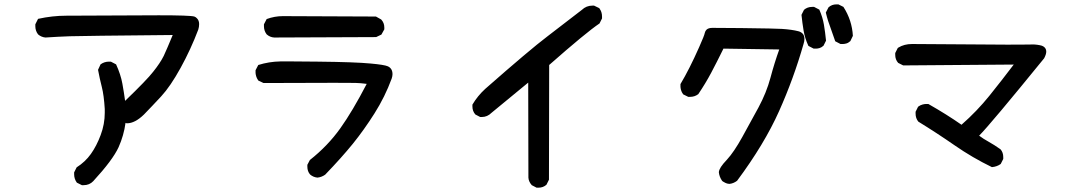

<svg xmlns="http://www.w3.org/2000/svg" viewBox="-20 -786 5040 894"><path d="M325.2 25.4Q325.2 22.5 325.2 16.6L336.9 -6.8Q377 -32.2 403.3 -69.3Q429.7 -106.4 448.7 -157.2Q467.8 -208 467.8 -260.7Q467.8 -269.5 467.8 -278.3Q463.9 -342.8 454.1 -380.9Q444.3 -418.9 436.5 -460.9L448.2 -486.3Q465.8 -499 487.3 -499Q490.2 -499 496.1 -499L520.5 -486.3Q542 -439.5 549.8 -396.5Q557.6 -353.5 562.5 -316.4Q664.1 -414.1 693.4 -452.1Q725.6 -492.2 742.2 -525.4Q756.8 -556.6 784.2 -623Q361.3 -619.1 305.2 -617.2Q249 -615.2 191.4 -611.3Q171.9 -613.3 157.2 -626Q144.5 -642.6 144.5 -664.1Q144.5 -667 144.5 -672.9L157.2 -698.2Q223.6 -712.9 289.1 -712.9Q668.9 -714.8 719.7 -714.8Q864.3 -714.8 884.8 -709Q892.6 -706.1 897.5 -700.2Q907.2 -690.4 907.2 -673.8Q907.2 -661.1 903.3 -648.4Q868.2 -555.7 820.8 -469.7Q773.4 -383.8 731 -337.9Q688.5 -292 650.4 -252.9Q608.4 -211.9 571.3 -211.9H569.3L564.5 -213.9Q556.6 -155.3 532.2 -100.6Q504.9 -41 414.1 57.6Q396.5 76.2 369.1 76.2Q366.2 76.2 361.3 76.2L337.9 64.5Q325.2 46.9 325.2 25.4Z M1687.5 -395.5Q1657.2 -399.4 1634.8 -399.9Q1612.3 -400.4 1535.6 -400.4Q1459 -400.4 1209 -399.4H1207L1182.6 -411.1Q1174.8 -422.9 1172.9 -430.7Q1169.9 -441.4 1169.9 -447.3Q1169.9 -453.1 1169.9 -459L1182.6 -483.4Q1232.4 -499 1285.2 -500Q1302.7 -500 1342.3 -500Q1381.8 -500 1460.9 -499Q1634.8 -497.1 1706.1 -490.2Q1769.5 -484.4 1785.2 -477.5Q1807.6 -467.8 1807.6 -440.4Q1807.6 -431.6 1803.7 -419.9Q1772.5 -335 1723.6 -257.8Q1674.8 -180.7 1622.6 -116.2Q1570.3 -51.8 1494.1 27.3Q1477.5 39.1 1458 41Q1438.5 39.1 1423.8 26.4Q1411.1 11.7 1411.1 -9.8Q1411.1 -12.7 1411.1 -18.6L1422.9 -41Q1505.9 -106.4 1564.5 -188.5Q1621.1 -267.6 1687.5 -395.5ZM1209 -664.1Q1209 -667 1209 -672.9L1221.7 -697.3Q1258.8 -710.9 1296.9 -710.9L1730.5 -709L1754.9 -695.3Q1769.5 -679.7 1769.5 -658.2Q1769.5 -654.3 1769.5 -649.4L1755.9 -625L1731.4 -613.3L1256.8 -611.3Q1237.3 -612.3 1221.7 -626Q1209 -642.6 1209 -664.1Z M2223.6 -241.2Q2220.7 -241.2 2215.8 -241.2L2193.4 -252.9Q2179.7 -268.6 2179.7 -290Q2179.7 -293 2179.7 -298.8Q2203.1 -338.9 2239.3 -372.1Q2448.2 -555.7 2528.3 -616.2L2689.5 -740.2Q2710 -759.8 2738.3 -759.8Q2741.2 -759.8 2746.1 -759.8L2770.5 -748L2771.5 -746.1Q2783.2 -730.5 2783.2 -709Q2783.2 -706.1 2783.2 -700.2L2771.5 -676.8Q2709 -634.8 2537.1 -483.4L2536.1 50.8L2524.4 74.2Q2508.8 87.9 2487.3 87.9Q2484.4 87.9 2478.5 87.9L2456.1 76.2Q2441.4 59.6 2440.4 41L2439.5 -401.4Q2269.5 -261.7 2268.6 -260.7Q2249 -241.2 2223.6 -241.2Z M3193.4 -335Q3190.4 -335 3184.6 -335L3161.1 -346.7Q3153.3 -357.4 3150.9 -367.2Q3148.4 -377 3148.4 -382.8Q3148.4 -388.7 3148.4 -394.5Q3190.4 -464.8 3235.4 -566.4Q3259.8 -621.1 3261.7 -632.8Q3263.7 -641.6 3269.5 -647.5Q3278.3 -656.2 3296.9 -656.2Q3331.1 -656.2 3430.7 -655.3Q3596.7 -653.3 3621.1 -651.4Q3667 -648.4 3697.3 -640.6Q3709 -637.7 3716.8 -629.9Q3725.6 -621.1 3725.6 -604.5Q3725.6 -593.8 3721.7 -582Q3675.8 -420.9 3607.4 -268.1Q3539.1 -115.2 3412.1 55.7Q3395.5 68.4 3376 70.3Q3364.3 69.3 3357.4 65.4Q3342.8 58.6 3340.8 53.7Q3329.1 36.1 3327.1 15.6Q3328.1 4.9 3336.9 -8.8Q3345.7 -22.5 3365.2 -43Q3397.5 -78.1 3436 -147.5Q3474.6 -216.8 3511.7 -285.6Q3548.8 -354.5 3567.4 -423.8Q3585.9 -493.2 3608.4 -555.7L3348.6 -559.6Q3317.4 -496.1 3291.5 -447.3Q3265.6 -398.4 3231.4 -347.7Q3214.8 -335 3193.4 -335ZM3761.7 -753.9Q3764.6 -753.9 3770.5 -753.9L3794.9 -741.2Q3810.5 -706.1 3816.4 -670.9Q3822.3 -635.7 3826.2 -596.7L3814.5 -573.2Q3804.7 -564.5 3795.4 -562Q3786.1 -559.6 3780.3 -559.6Q3774.4 -559.6 3768.6 -559.6L3744.1 -572.3Q3727.5 -608.4 3721.7 -643.6Q3715.8 -678.7 3711.9 -716.8L3723.6 -740.2Q3739.3 -753.9 3761.7 -753.9ZM3837.9 -752Q3853.5 -765.6 3874 -765.6Q3877.9 -765.6 3883.8 -765.6L3907.2 -753.9Q3947.3 -691.4 3951.2 -619.1L3939.5 -594.7Q3929.7 -585.9 3920.4 -583.5Q3911.1 -581.1 3905.3 -581.1Q3899.4 -581.1 3893.6 -581.1L3869.1 -593.8Q3841.8 -669.9 3835.9 -688.5Q3830.1 -707 3825.2 -727.5Z M4243.2 -256.8Q4243.2 -259.8 4243.2 -265.6L4254.9 -289.1Q4265.6 -296.9 4275.4 -299.3Q4285.2 -301.8 4291 -301.8Q4296.9 -301.8 4302.7 -301.8Q4388.7 -252.9 4457 -205.1Q4529.3 -268.6 4587.4 -340.8Q4645.5 -413.1 4700.2 -485.4L4185.5 -481.4L4162.1 -493.2Q4148.4 -508.8 4148.4 -530.3Q4148.4 -533.2 4148.4 -539.1L4160.2 -562.5L4163.1 -564.5Q4190.4 -581.1 4226.6 -581.1Q4576.2 -578.1 4671.4 -578.1Q4766.6 -578.1 4773.9 -578.6Q4781.2 -579.1 4786.1 -579.1Q4809.6 -579.1 4831.1 -573.2Q4838.9 -570.3 4843.8 -565.4Q4851.6 -557.6 4851.6 -545.4Q4851.6 -533.2 4841.8 -514.6Q4590.8 -206.1 4539.1 -154.3Q4561.5 -137.7 4580.1 -127.9Q4611.3 -110.4 4638.7 -90.8Q4651.4 -76.2 4651.4 -54.7Q4651.4 -51.8 4651.4 -45.9L4639.6 -22.5Q4622.1 -9.8 4598.6 -7.8Q4507.8 -51.8 4424.8 -109.4Q4341.8 -167 4255.9 -219.7Q4243.2 -235.4 4243.2 -256.8Z"/></svg>

Font: JasonHandwriting2
Style: SemiBold
Weight: 600
Version: Version 1.04.7